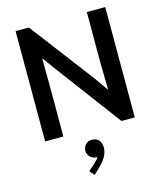

<svg xmlns="http://www.w3.org/2000/svg" viewBox="-142 -823 1021 1210"><g transform="rotate(-15 368.5 -217.5)"><path d="M76.2 -719.7H163.1L479.5 -302.7L540 -216.8H543.9L541 -385.7V-719.7H661.1V0H574.2L259.8 -420.9L197.3 -506.8H193.4L195.3 -336.9V0H76.2ZM295.9 252.9 338.9 215.8Q360.8 195.8 370.1 180.2Q368.2 180.7 363.3 180.7Q349.6 180.7 336.2 173.3Q322.8 166 314.2 152.8Q305.7 139.6 305.7 123Q306.2 97.7 323 81.5Q339.8 65.4 363.3 66.4Q389.6 65.4 406.5 83Q423.3 100.6 423.8 131.8Q423.3 165.5 406.2 193.4Q389.2 221.2 368.2 241.2L323.2 285.2Z"/></g></svg>

Font: Reddit Sans Fudge SemiBold
Style: Regular
Weight: 600
Designer: Stephen Hutchings
Foundry: Reddit
Version: Version 1.011